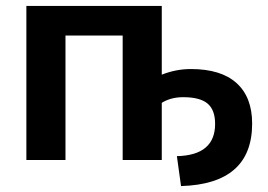

<svg xmlns="http://www.w3.org/2000/svg" viewBox="-20 -540 905 648"><path d="M526 -520V-288Q574 -307 624 -307Q726 -307 778.5 -259.5Q831 -212 831 -123Q831 81 591 88L577 -13Q706 -16 706 -122Q706 -169 680.5 -190.5Q655 -212 598 -212Q557 -212 526 -193V0H394V-420H201V0H69V-520Z"/></svg>

Font: Mplus 1p Bold
Style: Bold
Weight: 700
Version: Version 1.061